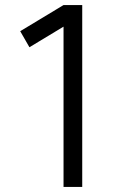

<svg xmlns="http://www.w3.org/2000/svg" viewBox="-20 -740 466 760"><path d="M231.5 0V-634.5L96.5 -553L60 -616.5L231.5 -720H305.5V0Z"/></svg>

Font: Vela Sans
Style: Regular
Weight: 400
Designer: Principal design: Mikhail Sharanda - project Manrope.
Design modification: Ravid Balaliev
Foundry: Mikhail Sharanda
Version: Version 1.001